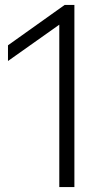

<svg xmlns="http://www.w3.org/2000/svg" viewBox="-20 -762 424 782"><path d="M243.5 -742H283V0H221.5V-661.5L12.5 -513.5V-577.5Z"/></svg>

Font: Encode Sans Semi Expanded Light
Style: Regular
Weight: 300
Width: 6
Designer: Multiple Designers
Foundry: Impallari Type
Version: Version 2.000